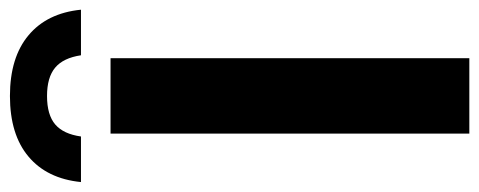

<svg xmlns="http://www.w3.org/2000/svg" viewBox="-356 -672 988 396"><g transform="rotate(-90 138.0 -474.0)"><path d="M60.5 0V-740H216V0ZM138 -947.5Q217.5 -947.5 263.2 -909.2Q309 -871 316 -801H222Q216.5 -837.5 196.5 -854.2Q176.5 -871 138 -871Q99 -871 79.2 -854Q59.5 -837 54.5 -801H-39.5Q-32.5 -871 13 -909.2Q58.5 -947.5 138 -947.5Z"/></g></svg>

Font: Encode Sans Semi Condensed
Style: Bold
Weight: 700
Width: 4
Designer: Multiple Designers
Foundry: Impallari Type
Version: Version 2.000